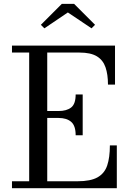

<svg xmlns="http://www.w3.org/2000/svg" viewBox="-20 -990 692 1010"><path d="M337 -924.5 213.5 -841 195 -859.5 305 -969.5H370L480 -859.5L461.5 -841ZM378 -278.5Q378 -329 354.2 -349.2Q330.5 -369.5 288 -369.5H228.5V-36.5H388Q456.5 -36.5 493.2 -57.2Q530 -78 544 -119.8Q558 -161.5 558 -225H594.5V0H43V-36.5H133.5V-713.5H43V-750H585V-545H548Q548 -598.5 535 -636.2Q522 -674 489.5 -693.8Q457 -713.5 398.5 -713.5H228.5V-406H288Q330.5 -406 354.2 -424.5Q378 -443 378 -493H415V-278.5Z"/></svg>

Font: Bodoni* 06pt
Style: Regular
Weight: 400
Version: Version 2.3